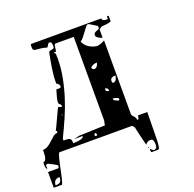

<svg xmlns="http://www.w3.org/2000/svg" viewBox="-163 -914 1325 1309"><g transform="rotate(-20 499.5 -260.0)"><path d="M783 -40Q783 -28 782.5 1Q782 30 781.5 63Q781 96 780.5 125.5Q780 155 780 167Q780 172 779 181Q778 190 777 198Q776 206 775 212.5Q774 219 773 220L767 227H720Q714 227 713.5 220Q713 213 713 210V200Q713 200 716.5 204Q720 208 724.5 211.5Q729 215 733.5 218Q738 221 740 220Q756 214 758.5 205.5Q761 197 761 185Q761 172 757 159Q753 146 737 146Q715 146 700 167Q691 133 682.5 96Q674 59 667 27L653 13H127Q123 13 118.5 25.5Q114 38 109 57.5Q104 77 99 100.5Q94 124 89.5 146.5Q85 169 80.5 187Q76 205 73 213Q72 215 71.5 217.5Q71 220 70 222Q69 225 67 227H7V113H80Q86 113 87 105.5Q88 98 88 95Q88 93 80 88Q72 83 61.5 77.5Q51 72 41 67Q31 62 27 60Q25 59 16 61L10 63V93Q2 84 0.5 76Q-1 68 -1 57L0 40Q12 38 17.5 27Q23 16 24.5 2.5Q26 -11 26 -23Q26 -35 27 -40Q51 -42 68 -54Q85 -66 99.5 -80Q114 -94 127.5 -105Q141 -116 158 -116Q158 -123 160 -126Q162 -129 153 -133Q157 -140 165.5 -158Q174 -176 183.5 -196.5Q193 -217 201.5 -235Q210 -253 213 -260Q215 -266 218 -270Q220 -274 222.5 -277Q225 -280 227 -280Q228 -280 233.5 -277Q239 -274 240 -273Q242 -273 246 -274Q250 -275 251 -275Q251 -283 248 -287Q245 -291 242 -293.5Q239 -296 236 -299Q233 -302 233 -309V-320Q234 -329 237.5 -342Q241 -355 244.5 -367Q248 -379 250.5 -388Q253 -397 253 -397H282L286 -403Q288 -412 287 -413Q280 -426 276 -429Q272 -432 269.5 -432Q267 -432 266.5 -432.5Q266 -433 266 -442Q266 -490 274.5 -544Q283 -598 293 -647Q295 -657 301.5 -659Q308 -661 315.5 -662Q323 -663 329 -666Q335 -669 335 -682Q335 -690 332.5 -702Q330 -714 317 -714Q314 -714 313 -713L307 -707Q306 -705 300.5 -696Q295 -687 293 -687Q291 -686 280 -689.5Q269 -693 267 -693Q263 -694 254.5 -695Q246 -696 236.5 -697Q227 -698 218.5 -699Q210 -700 207 -700Q196 -704 194.5 -710.5Q193 -717 193 -726Q193 -728 193 -737.5Q193 -747 200 -747H707Q706 -739 710.5 -735Q715 -731 721.5 -729.5Q728 -728 735 -727.5Q742 -727 747 -727V-747H760V-707Q760 -706 752.5 -703.5Q745 -701 740 -700Q737 -699 729.5 -698Q722 -697 713.5 -696.5Q705 -696 697.5 -695Q690 -694 687 -693L670 -680V-620Q666 -621 658.5 -624Q651 -627 644 -631Q637 -635 631.5 -640.5Q626 -646 626 -653Q626 -665 632.5 -670Q639 -675 647.5 -678Q656 -681 662.5 -684.5Q669 -688 669 -697Q669 -699 668 -702.5Q667 -706 667 -707L613 -740Q612 -741 606 -741Q599 -741 589 -728Q579 -715 567 -698.5Q555 -682 543 -667Q531 -652 520 -647Q532 -618 557.5 -601Q583 -584 613 -580Q618 -579 626.5 -581Q635 -583 644 -586Q653 -589 661 -593Q669 -597 673 -600V-67Q673 -59 677 -53.5Q681 -48 686.5 -42.5Q692 -37 696 -30Q700 -23 700 -13H703Q711 -13 713 -24Q715 -35 715 -40ZM487 -693H353Q352 -693 349.5 -690.5Q347 -688 347 -687Q346 -684 345 -677.5Q344 -671 343 -663.5Q342 -656 341 -649.5Q340 -643 340 -640H325Q325 -632 333 -627L334 -593Q334 -524 321 -456Q308 -388 287 -322Q266 -256 238 -192Q210 -128 180 -67V-53Q197 -53 208 -52Q219 -51 225 -47.5Q231 -44 233.5 -36Q236 -28 236 -13Q242 -13 254.5 -13.5Q267 -14 279.5 -16Q292 -18 302 -23Q312 -28 313 -37H253Q256 -38 261.5 -39.5Q267 -41 273.5 -42.5Q280 -44 285.5 -45.5Q291 -47 293 -47Q304 -47 330.5 -48Q357 -49 386.5 -50Q416 -51 442.5 -52Q469 -53 480 -53L487 -87ZM575 -475Q563 -475 548 -469.5Q533 -464 527 -453Q531 -445 535 -442Q539 -439 546 -439Q558 -439 566.5 -452Q575 -465 575 -475ZM664 -349Q648 -349 637 -343.5Q626 -338 626 -320Q626 -317 627 -312Q628 -307 633 -307Q649 -307 656.5 -322Q664 -337 664 -349ZM589 -265Q589 -289 565 -289Q565 -275 570 -270Q575 -265 589 -265ZM233 -220Q234 -223 230 -223Q226 -223 227 -220Q227 -217 230 -217Q233 -217 233 -220ZM634 -190Q634 -194 628.5 -197.5Q623 -201 616 -203Q609 -205 602 -206Q595 -207 592 -207Q592 -195 605.5 -189Q619 -183 627 -180Q631 -181 633 -187Q634 -187 634 -190ZM409 -7Q409 -11 407.5 -18Q406 -25 400 -27Q394 -25 392.5 -18Q391 -11 391 -7ZM69 172Q25 172 25 216Q50 216 59.5 206.5Q69 197 69 172ZM707 193Q704 194 704 190Q704 186 707 187Q710 187 710 190Q710 193 707 193Z"/></g></svg>

Font: Genkaimincho
Style: Regular
Weight: 800
Designer: Dr. Ken Lunde (project architect, glyph set definition & overall production); Masataka HATTORI \u670D \u90E8 \u6B63 \u8C
Foundry: Adobe Systems Incorporated
Version: Version 1.00